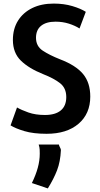

<svg xmlns="http://www.w3.org/2000/svg" viewBox="-20 -729 559 1072"><path d="M196 78Q201 94 201.5 106.5Q202 119 202 129Q202 167 191 207.5Q180 248 158 293L247 323Q280 270 298.5 222Q317 174 320 110Q321 105 315 94Q309 83 309 78ZM484 -190Q484 -267 444 -315.5Q404 -364 315 -398Q257 -421 219 -446Q181 -471 181 -518Q181 -562 209.5 -585Q238 -608 290 -608Q330 -608 364.5 -597Q399 -586 424 -570L459 -663Q431 -681 384 -695Q337 -709 280 -709Q211 -709 160 -684Q109 -659 80.5 -613.5Q52 -568 52 -506Q52 -434 96.5 -390.5Q141 -347 221 -315Q282 -291 316 -264Q350 -237 350 -187Q350 -138 319.5 -112.5Q289 -87 231 -87Q178 -87 138.5 -101Q99 -115 75 -129L39 -29Q66 -12 116 3Q166 18 240 18Q353 18 418.5 -38Q484 -94 484 -190Z"/></svg>

Font: Repo DemiBold
Style: Regular
Weight: 600
Designer: Stefan Peev
Foundry: Context Ltd
Version: Version 1.502